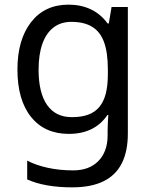

<svg xmlns="http://www.w3.org/2000/svg" viewBox="-20 -632 655 826"><path d="M275 -612Q328 -612 370.5 -592Q413 -572 443 -531H448L460 -602H530V-57Q530 19 504 70.5Q478 122 425 148Q372 174 290 174Q232 174 183.5 165.5Q135 157 97 140V59Q135 79 186 90Q237 101 295 101Q364 101 403.5 60.5Q443 20 443 -50V-71Q443 -83 444 -105.5Q445 -128 446 -137H442Q414 -96 372.5 -76Q331 -56 276 -56Q172 -56 113.5 -129Q55 -202 55 -333Q55 -461 113.5 -536.5Q172 -612 275 -612ZM287 -538Q242 -538 210.5 -514Q179 -490 162.5 -444Q146 -398 146 -332Q146 -233 182.5 -180.5Q219 -128 289 -128Q330 -128 359 -138.5Q388 -149 407 -171.5Q426 -194 435 -229Q444 -264 444 -312V-333Q444 -406 427.5 -451Q411 -496 376 -517Q341 -538 287 -538Z"/></svg>

Font: Noto Sans Malayalam UI
Style: Regular
Weight: 400
Designer: Jelle Bosma - Monotype Design Team
Foundry: Monotype Imaging Inc.
Version: Version 2.104